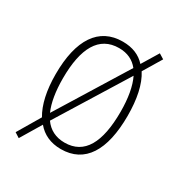

<svg xmlns="http://www.w3.org/2000/svg" viewBox="-154 -682 794 849"><g transform="rotate(30 243.0 -257.5)"><path d="M432 -265C432 -349 418 -419 387 -467L443 -560L417 -576L366 -492C338 -523 300 -539 250 -539C128 -539 64 -442 64 -266C64 -183 79 -117 107 -70L39 45L64 61L127 -44C156 -9 197 10 249 10C371 10 432 -88 432 -265ZM101 -266C101 -420 148 -506 250 -506C293 -506 325 -490 348 -461L128 -105C110 -145 101 -200 101 -266ZM396 -265C396 -108 350 -23 249 -23C204 -23 169 -41 145 -75L366 -432C386 -391 396 -334 396 -265Z"/></g></svg>

Font: Noto Sans Bengali Condensed ExtraLight
Style: Regular
Weight: 200
Width: 3
Designer: Joana Ranito - Universal Thirst; Jelle Bosma - Monotype Design Team
Foundry: Universal Thirst ehf.
Version: Version 3.000